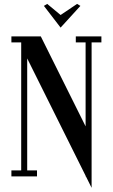

<svg xmlns="http://www.w3.org/2000/svg" viewBox="-20 -882 564 960"><path d="M365.5 -862.5 283 -807 216 -862.5 199.5 -852.5 283 -744 382 -852.5ZM487 -700H359V-670H408V-250.2L184 -700H37V-670H86V-30H37V0H165V-30H116V-589.8L408 -3.3V0H409.6L438 57V-670H487Z"/></svg>

Font: Picaflor 12 pt
Style: Regular
Weight: 400
Designer: Ariel Martín Pérez
Foundry: Tunera Type Foundry
Version: Version 1.000;hotconv 1.0.109;makeotfexe 2.5.65596